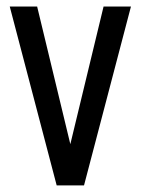

<svg xmlns="http://www.w3.org/2000/svg" viewBox="-20 -559 424 579"><path d="M150.9 0H233.4L374.9 -539.3H292.3L192.1 -124.3L92 -539.3H9.4Z"/></svg>

Font: Secuela Black
Style: Regular
Weight: 900
Designer: Fernando Haro
Foundry: deFharo
Version: Version 1.704